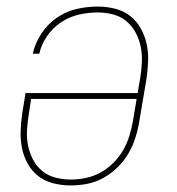

<svg xmlns="http://www.w3.org/2000/svg" viewBox="-20 -558 540 586"><path d="M195 8Q169 8 143 1.5Q117 -5 97 -20.5Q77 -36 64.5 -58.5Q52 -81 47 -106.5Q42 -132 43 -159Q44 -186 48 -213L58 -274H400L408 -320Q412 -344 413 -368.5Q414 -393 409.5 -415.5Q405 -438 394 -458.5Q383 -479 365.5 -493.5Q348 -508 325 -514Q302 -520 278 -520Q250 -520 221 -513.5Q192 -507 166.5 -490Q141 -473 123.5 -447.5Q106 -422 100 -394H80Q87 -426 106 -455Q125 -484 153 -503.5Q181 -523 213.5 -530.5Q246 -538 278 -538Q305 -538 331 -531.5Q357 -525 377 -509.5Q397 -494 409.5 -471.5Q422 -449 427.5 -424Q433 -399 432 -371.5Q431 -344 427 -317L405 -187Q401 -162 393 -137Q385 -112 371.5 -89Q358 -66 338.5 -47Q319 -28 295.5 -15Q272 -2 246.5 3Q221 8 195 8ZM196 -10Q219 -10 242.5 -15Q266 -20 287 -31.5Q308 -43 326 -61Q344 -79 356 -100Q368 -121 375 -144Q382 -167 386 -190L397 -256H75L68 -210Q64 -186 62.5 -161.5Q61 -137 65.5 -114.5Q70 -92 80.5 -71.5Q91 -51 108.5 -36.5Q126 -22 149 -16Q172 -10 196 -10Z"/></svg>

Font: Iosevka Curly Slab ThObl
Style: Regular
Weight: 100
Italic angle: -9°
Monospace: yes
Designer: Belleve Invis
Foundry: Belleve Invis
Version: Version 11.0.0; ttfautohint (v1.8.3)